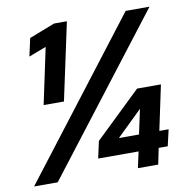

<svg xmlns="http://www.w3.org/2000/svg" viewBox="-79 -778 847 856"><g transform="rotate(-10 345.0 -350.0)"><path d="M643 -350 600 -147H642L625 -73H584L569 0H477L493 -73H310L327 -150L535 -350ZM417 -147H508L532 -259ZM279 -700 204 -350H112L166 -604L87 -574L105 -655L221 -700ZM114 0H7L545 -700H653Z"/></g></svg>

Font: Red Hat Text
Style: Bold Italic
Weight: 700
Italic angle: -12°
Designer: Pentagram / MCKL
Foundry: Pentagram / MCKL
Version: Version 1.003; Red Hat Text Bold Italic